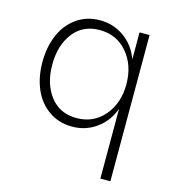

<svg xmlns="http://www.w3.org/2000/svg" viewBox="-105 -584 798 875"><g transform="rotate(15 294.5 -146.5)"><path d="M495.1 202.1H447.8V-127Q425.8 -65.9 375.5 -29.5Q325.2 6.8 261.2 6.8Q197.8 6.8 150.4 -26.9Q103 -60.5 79.1 -116.7Q55.2 -172.9 55.2 -243.2Q55.2 -313.5 79.1 -370.1Q103 -426.8 150.4 -460.7Q197.8 -494.6 260.7 -494.6Q324.7 -494.6 375.2 -458.3Q425.8 -421.9 447.8 -360.4V-487.8H495.1ZM270.5 -36.1Q350.6 -36.1 400.9 -95Q451.2 -153.8 451.2 -243.2Q451.2 -333 401.1 -392.1Q351.1 -451.2 270.5 -451.2Q191.4 -451.2 146.5 -392.8Q101.6 -334.5 101.6 -243.2Q101.6 -152.8 146.5 -94.5Q191.4 -36.1 270.5 -36.1Z"/></g></svg>

Font: HK Grotesk Light Legacy
Style: Regular
Weight: 300
Designer: Alfredo Marco Pradil
Foundry: Hanken Design Co.
Version: Version 2.022;PS 002.022;hotconv 1.0.88;makeotf.lib2.5.64775